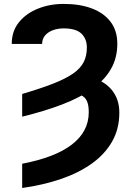

<svg xmlns="http://www.w3.org/2000/svg" viewBox="-20 -732 657 963"><path d="M91.2 -146.9V-260.7Q183.9 -288 246.4 -312.5Q308.9 -336.9 346.1 -362.7Q383.3 -388.6 399.5 -420.1Q415.6 -451.6 415.6 -492.6Q416.1 -536 389 -562.8Q361.8 -589.6 299 -589.6Q270.7 -589.6 246.1 -580.8Q221.5 -572 206.5 -554.7Q191.5 -537.4 191.2 -511.7H38.9Q38.9 -575.9 75.3 -620.7Q111.8 -665.5 171.3 -689Q230.8 -712.5 299 -712.3Q380.1 -712.5 440.5 -689.7Q501 -666.9 534.7 -622.5Q568.4 -578.1 568.4 -512.7Q568.4 -440.7 535.8 -384.8Q503.3 -328.8 441.8 -285.4Q380.3 -242 291.9 -208.1Q203.5 -174.2 91.2 -146.9ZM340.6 -264.1 371.1 -352.1Q434 -350.3 480.5 -327.5Q527.1 -304.8 552.8 -263.9Q578.5 -223 578.5 -166.6Q578.5 -85.4 542.1 -21.7Q505.7 42 440.1 88.7Q374.6 135.4 285.6 165.8Q196.6 196.2 91.2 210.9V89.3Q172.9 73.6 235.2 49.8Q297.5 25.9 339.7 -6.4Q382 -38.7 403.6 -79.3Q425.2 -120 425.2 -169.3Q425.2 -206 415.6 -225.8Q406.1 -245.6 387.4 -254Q368.7 -262.3 340.6 -264.1Z"/></svg>

Font: Inter Display V
Style: Regular
Weight: 400
Designer: Rasmus Andersson
Foundry: rsms
Version: Version 3.015;git-src